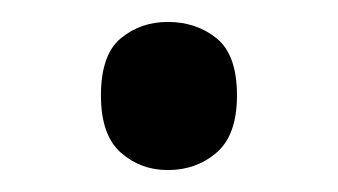

<svg xmlns="http://www.w3.org/2000/svg" viewBox="-20 -141 308 175"><path d="M72 -54Q72 -91 90 -106Q108 -121 133 -121Q159 -121 177.5 -106Q196 -91 196 -54Q196 -18 177.5 -2Q159 14 133 14Q108 14 90 -2Q72 -18 72 -54Z"/></svg>

Font: binaryvertical115
Style: Book
Weight: 400
Designer: Jelle Bosma - Monotype Design Team
Foundry: Monotype Imaging Inc.
Version: Version 2.003